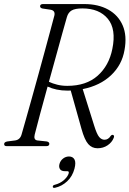

<svg xmlns="http://www.w3.org/2000/svg" viewBox="-22 -720 638 946"><path d="M538 -40Q529.5 -18.5 508 -4Q486.5 10.5 458.5 10.5Q431 10.5 412.8 -10.2Q394.5 -31 379.5 -85L326.5 -274Q319 -274 311 -273.5Q282 -273.5 257.2 -278.8Q232.5 -284 212.5 -293.5Q192 -219.5 174.8 -155.5Q157.5 -91.5 149 -57Q142.5 -31 162 -28L209 -23Q221 -20 221 -11.5Q221 0 206.5 0H10.5Q-2 0 -1.5 -10.5Q-1.5 -20 13.5 -23L52.5 -28Q76.5 -31.5 84 -56.5Q92 -84.5 105.2 -130.8Q118.5 -177 134.2 -234Q150 -291 166.8 -351.5Q183.5 -412 198.8 -468.5Q214 -525 226.5 -571Q239 -617 246 -644Q251 -667.5 228 -672L187.5 -678Q175.5 -680.5 175.5 -689.5Q176 -700 190 -700H393.5Q462 -700 511.2 -672.8Q560.5 -645.5 582.5 -594.8Q604.5 -544 591.5 -473.5Q579 -400 525 -349Q471 -298 385.5 -281L442 -101Q455 -59 466.5 -45.2Q478 -31.5 493 -31.5Q511.5 -31.5 523.5 -50.5Q529.5 -57.5 535.5 -55Q543 -51.5 538 -40ZM307.5 -635.5Q299 -606.5 285 -555.8Q271 -505 253.8 -442.8Q236.5 -380.5 219 -317Q237 -308.5 259.8 -302.8Q282.5 -297 309.5 -297Q403 -297 459 -346.8Q515 -396.5 531.5 -479Q551.5 -576.5 509.2 -627.5Q467 -678.5 384 -678.5Q348 -678.5 331 -668.5Q314 -658.5 307.5 -635.5ZM298 123.5Q280 123.5 273.5 113.2Q267 103 271 88Q275.5 71.5 288.8 61.2Q302 51 318 51Q337 51 345 65.8Q353 80.5 345 111Q335 149 309 173.2Q283 197.5 250 205Q238.5 207.5 238 200.5Q238 192.5 247.5 190.5Q275 183.5 293.5 166.8Q312 150 316.5 134Q319 123.5 310 123.5Z"/></svg>

Font: Fraunces 144pt S050 Light
Style: Italic
Weight: 300
Italic angle: -16°
Version: Version 1.000; ttfautohint (v1.8.3)